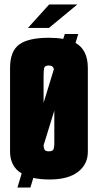

<svg xmlns="http://www.w3.org/2000/svg" viewBox="-20 -795 438 859"><path d="M58 44 77 -19Q50 -35 37.5 -60Q25 -85 25 -116V-491Q25 -566 66 -596Q107 -626 199 -626Q235 -626 263 -621L270 -643H330L318 -603Q345 -588 359 -560Q373 -532 373 -490V-116Q373 -60 329 -26Q285 8 202 8Q161 8 129 1L116 44ZM175 -453V-335L221 -485Q218 -502 198 -502Q179 -502 177 -488Q175 -474 175 -453ZM198 -118Q217 -118 220 -128.5Q223 -139 223 -153V-300L175 -145Q175 -134 179 -126Q183 -118 198 -118ZM105 -670 200 -775H326L199 -670Z"/></svg>

Font: Smooch Sans Black
Style: Regular
Weight: 900
Designer: Robert E. Leuschke
Foundry: Robert E. Leuschke
Version: Version 1.010; ttfautohint (v1.8.3)